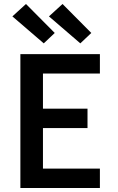

<svg xmlns="http://www.w3.org/2000/svg" viewBox="-20 -941 590 961"><path d="M82 0V-670H480V-573H195V-397H418V-300H195V-97H480V0ZM382 -724 225 -859 293 -921 437 -776ZM199 -724 42 -859 110 -921 254 -776Z"/></svg>

Font: Lode Term
Style: Bold
Weight: 700
Monospace: yes
Designer: Belleve Invis
Foundry: Belleve Invis
Version: Version 29.2.0